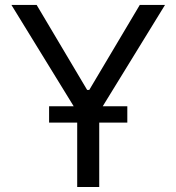

<svg xmlns="http://www.w3.org/2000/svg" viewBox="-20 -747 705 767"><path d="M25.6 -727.3H126.4L328.1 -387.8H336.6L538.4 -727.3H639.2L376.4 -299.7V0H288.4V-299.7ZM176.1 -257.1V-322.4H488.6V-257.1Z"/></svg>

Font: Inter UI
Style: Regular
Weight: 400
Designer: Rasmus Andersson
Foundry: rsms
Version: 3.2;8d6f07862